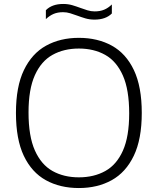

<svg xmlns="http://www.w3.org/2000/svg" viewBox="-20 -940 796 969"><path d="M378 9Q283 9 211.5 -30.5Q140 -70 100.2 -153.5Q60.5 -237 60.5 -370Q60.5 -503 100.8 -586.5Q141 -670 212.5 -709.5Q284 -749 378 -749Q473 -749 544.5 -709.5Q616 -670 655.8 -586.2Q695.5 -502.5 695.5 -370Q695.5 -237.5 655.2 -153.8Q615 -70 543.5 -30.5Q472 9 378 9ZM378 -45Q454 -45 511.2 -76.8Q568.5 -108.5 600.2 -179.5Q632 -250.5 632 -367.5Q632 -487.5 600 -559.2Q568 -631 511 -663Q454 -695 378 -695Q302.5 -695 245.2 -663.2Q188 -631.5 156 -560.5Q124 -489.5 124 -372.5Q124 -252.5 156 -180.8Q188 -109 245 -77Q302 -45 378 -45ZM457 -841Q432.5 -841 411.2 -847.2Q390 -853.5 370 -861Q352 -867.5 334.5 -873Q317 -878.5 298.5 -878.5Q271 -878.5 250.5 -869.8Q230 -861 211.5 -843.5V-888.5Q242.5 -920 299 -920Q323.5 -920 344.8 -913.8Q366 -907.5 386 -900Q404 -893.5 421.5 -888Q439 -882.5 457.5 -882.5Q485 -882.5 505.5 -891Q526 -899.5 544.5 -917.5V-872Q513.5 -841 457 -841Z"/></svg>

Font: Encode Sans SmExp Lt
Style: Regular
Weight: 300
Width: 6
Designer: Multiple Designers
Foundry: Impallari Type
Version: Version 3.002; ttfautohint (v1.8.3) -l 8 -r 50 -G 200 -x 14 